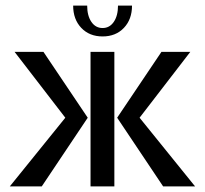

<svg xmlns="http://www.w3.org/2000/svg" viewBox="-20 -665 731 685"><path d="M293 -245 129 0H15L213 -245L32 -480H135ZM398 -245 556 -480H659L478 -245L676 0H562ZM303 0V-480H388V0ZM401 -645H451Q451 -596 422 -565.5Q393 -535 346 -535Q299 -535 270 -565.5Q241 -596 241 -645H291Q291 -609 306 -587Q321 -565 346 -565Q371 -565 386 -587Q401 -609 401 -645Z"/></svg>

Font: Glametrix
Style: Bold
Weight: 700
Designer: gluk
Foundry: gluk
Version: Version 0.40